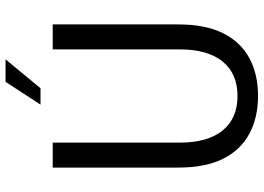

<svg xmlns="http://www.w3.org/2000/svg" viewBox="-149 -789 950 692"><g transform="rotate(-90 326.0 -443.0)"><path d="M326 12Q248 12 189.5 -19.5Q131 -51 99.5 -114.5Q68 -178 68 -275V-728H158V-270Q158 -170 201.5 -116Q245 -62 326 -62Q407 -62 450.5 -116Q494 -170 494 -270V-728H584V-275Q584 -178 552.5 -114.5Q521 -51 463 -19.5Q405 12 326 12ZM295 -772 377 -898H458L354 -772Z"/></g></svg>

Font: Murecho Thin
Style: Regular
Weight: 400
Version: Version 1.010